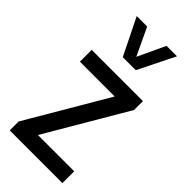

<svg xmlns="http://www.w3.org/2000/svg" viewBox="-256 -859 909 909"><g transform="rotate(45 199.0 -404.0)"><path d="M134.5 -79H377.5V0H24.5V-59.5L262.5 -465H29.5V-544H372.5V-484.5ZM266.5 -808H336.5L245 -623.5H158L67 -808H137L202 -670Z"/></g></svg>

Font: Encode Sans Condensed Medium
Style: Regular
Weight: 500
Width: 3
Designer: Multiple Designers
Foundry: Impallari Type
Version: Version 2.000